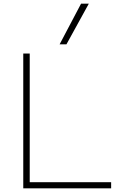

<svg xmlns="http://www.w3.org/2000/svg" viewBox="-20 -1020 675 1040"><path d="M106 0V-730H141V-33H582V0ZM340 -780H303L419 -1000H461Z"/></svg>

Font: M PLUS 1 ExtraLight
Style: Regular
Weight: 250
Version: Version 1.001